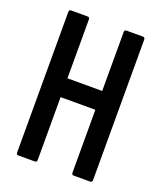

<svg xmlns="http://www.w3.org/2000/svg" viewBox="-125 -735 683 815"><g transform="rotate(20 217.0 -327.5)"><path d="M55 0Q46 0 46 -10V-645Q46 -655 55 -655H130Q139 -655 139 -645V-379H296V-645Q296 -655 305 -655H379Q389 -655 389 -645V-10Q389 0 379 0H305Q296 0 296 -10V-294H139V-10Q139 0 130 0Z"/></g></svg>

Font: Sofia Sans Extra Condensed SemiBold
Style: Regular
Weight: 600
Designer: Botio Nikoltchev, Ani Petrova
Foundry: lettersoup
Version: Version 4.101